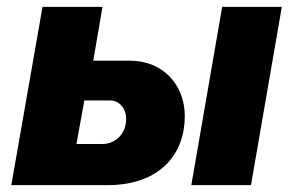

<svg xmlns="http://www.w3.org/2000/svg" viewBox="-20 -540 856 560"><path d="M13 0H293C450 0 519 -94 519 -201C519 -292 456 -363 359 -363H252L279 -520H104ZM538 0H712L802 -520H628ZM203 -120 226 -247H301C328 -247 348 -224 348 -193C348 -151 318 -120 278 -120Z"/></svg>

Font: Fixel Display ExtraBold
Style: Italic
Weight: 800
Italic angle: -10°
Designer: AlfaBravo + MacPaw
Foundry: Kyrylo Tkachov, Marchela Mozhyna, Serhii Makarenko, Maria Weinstein, Zakhar Kryvoshyya
Version: Version 1.210;Glyphs 3.2 (3217)